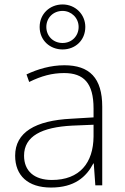

<svg xmlns="http://www.w3.org/2000/svg" viewBox="-20 -832 561 862"><path d="M261 -610C318 -610 363 -651 363 -711C363 -768 318 -812 261 -812C204 -812 158 -770 158 -711C158 -650 205 -610 261 -610ZM261 -639C218 -639 188 -671 188 -711C188 -752 219 -783 261 -783C300 -783 333 -752 333 -711C333 -671 303 -639 261 -639ZM269 -539C208 -539 150 -522 99 -498L111 -464C166 -491 214 -504 268 -504C356 -504 400 -459 400 -345V-305L300 -299C139 -291 48 -238 48 -133C48 -44 105 10 209 10C314 10 367 -37 399 -98H401L408 0H439V-353C439 -482 382 -539 269 -539ZM304 -268 400 -272V-219C399 -101 338 -24 213 -24C134 -24 88 -64 88 -133C88 -221 168 -261 304 -268Z"/></svg>

Font: Noto Sans Sinhala UI ExtraLight
Style: Regular
Weight: 200
Designer: Jelle Bosma - Monotype Design Team
Foundry: Monotype Imaging Inc.
Version: Version 2.006